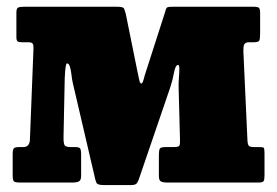

<svg xmlns="http://www.w3.org/2000/svg" viewBox="-20 -540 820 568"><path d="M63.5 -415H45.5Q35 -415 31.8 -417.8Q28.5 -420.5 28.5 -430V-503Q28.5 -515 33.5 -517.5Q38.5 -520 49.5 -520H328Q344.5 -520 347 -514.5Q349.5 -509 352.5 -497L387 -326.5Q390.5 -311.5 392.2 -302.2Q394 -293 398.5 -293Q402.5 -293 408 -316.5L468 -503Q470.5 -513.5 473 -516.8Q475.5 -520 489.5 -520H731.5Q742.5 -520 746 -516.8Q749.5 -513.5 749.5 -502V-440Q749.5 -424 746.8 -419.5Q744 -415 730.5 -415H717Q705 -415 702.2 -408Q699.5 -401 700 -388L712 -126Q712.5 -113.5 715.8 -109.2Q719 -105 730.5 -105H743.5Q758 -105 760.2 -102.8Q762.5 -100.5 762.5 -86V-21Q762.5 -8.5 759.8 -4.2Q757 0 744.5 0H474Q462.5 0 456.2 -3.2Q450 -6.5 450 -19V-81Q450 -95.5 452.8 -100.2Q455.5 -105 470 -105H495.5Q508.5 -105 510.8 -109.5Q513 -114 512.5 -126L508.5 -279.5Q508 -292.5 509.2 -308.5Q510.5 -324.5 510.5 -336.2Q510.5 -348 507 -348Q499 -348 494.8 -325Q490.5 -302 483.5 -281L391 -10.5Q388 -1.5 384 3Q380 7.5 367 7.5H286.5Q268.5 7.5 265.2 0.5Q262 -6.5 259.5 -19.5L195.5 -294Q193 -304.5 191.5 -318.2Q190 -332 187 -342.2Q184 -352.5 178 -352.5Q173.5 -352.5 171.5 -309L168 -137.5Q167.5 -117 170.8 -111Q174 -105 188 -105H200.5Q213 -105 216.5 -101.5Q220 -98 220 -83V-20Q220 -7 213.8 -3.5Q207.5 0 194 0H39.5Q25.5 0 21.5 -3.2Q17.5 -6.5 17.5 -20V-84Q17.5 -98 21.2 -101.5Q25 -105 38.5 -105H49Q67.5 -105 68.5 -127L79 -395Q79.5 -405 77.2 -410Q75 -415 63.5 -415Z"/></svg>

Font: Besley* Narrow Fatface
Style: Regular
Weight: 900
Width: 4
Designer: Owen Earl
Foundry: indestructible type*
Version: Version 3.000; ttfautohint (v1.8.3)